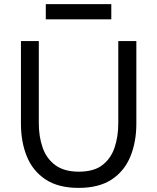

<svg xmlns="http://www.w3.org/2000/svg" viewBox="-20 -907 766 935"><path d="M363 8Q264 8 202 -33Q140 -74 111 -144.5Q82 -215 82 -305V-707H169V-306Q169 -242 187.5 -188.5Q206 -135 249 -103Q292 -71 364 -71Q437 -71 478.5 -103Q520 -135 538 -188.5Q556 -242 556 -306V-707H644V-305Q644 -216 615 -145Q586 -74 524 -33Q462 8 363 8ZM203 -813V-887H522V-813Z"/></svg>

Font: Onest
Style: Regular
Weight: 400
Designer: Dmitri Voloshin, Andrey Kudryavtsev
Foundry: Dmitri Voloshin, Andrey Kudryavtsev
Version: Version 1.000;gftools[0.9.33]